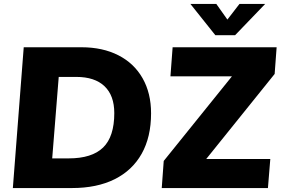

<svg xmlns="http://www.w3.org/2000/svg" viewBox="-20 -951 1429 971"><path d="M100 -712H392Q499 -712 578.5 -671.5Q658 -631 701 -555.5Q744 -480 744 -378Q744 -258 696.5 -173.5Q649 -89 559.5 -44.5Q470 0 344 0H45ZM327 -150Q445 -150 501.5 -205Q558 -260 558 -379Q558 -468 508.5 -515Q459 -562 366 -562H277L244 -150ZM1369 -577 1023 -147H1347L1335 0H798L808 -137L1153 -565H842L853 -712H1379ZM1321 -931 1169 -773H1069L943 -931H1074L1130 -852L1191 -931Z"/></svg>

Font: Muli Black
Style: Italic
Weight: 900
Italic angle: -4.541°
Designer: Vernon Adams
Foundry: Vernon Adams
Version: Version 2.001